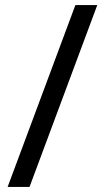

<svg xmlns="http://www.w3.org/2000/svg" viewBox="-20 -734 412 754"><path d="M362 -714 96 0H10L276 -714Z"/></svg>

Font: TSCustom
Style: Regular
Weight: 400
Designer: Monotype Design Team
Foundry: Monotype Imaging Inc.
Version: Version 2.004; ttfautohint (v1.8.3) -l 8 -r 50 -G 200 -x 14 